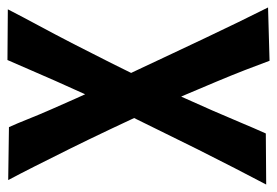

<svg xmlns="http://www.w3.org/2000/svg" viewBox="-154 -598 743 515"><g transform="rotate(-90 217.5 -340.5)"><path d="M-20 2Q0 -36 24 -82.5Q48 -129 74.5 -182Q101 -235 128 -290.5Q155 -346 183 -401Q204 -444 223 -485.5Q242 -527 258.5 -564.5Q275 -602 289 -634.5Q303 -667 314 -692L450 -691Q430 -652 406 -607.5Q382 -563 357 -514.5Q332 -466 306 -414Q280 -362 254 -308Q234 -266 215 -224Q196 -182 178.5 -142Q161 -102 146 -66Q131 -30 117 1ZM312 11Q301 -19 287 -55Q273 -91 256 -131.5Q239 -172 220.5 -215.5Q202 -259 182 -302Q155 -360 128 -417Q101 -474 76 -524.5Q51 -575 29.5 -617.5Q8 -660 -8 -690L134 -688Q144 -666 155.5 -637Q167 -608 181.5 -575Q196 -542 212 -506Q228 -470 246 -431Q267 -387 288.5 -341Q310 -295 331.5 -249.5Q353 -204 374 -159.5Q395 -115 415.5 -73Q436 -31 455 7Z"/></g></svg>

Font: Truculenta ExtraBold
Style: Regular
Weight: 800
Version: Version 1.002